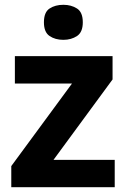

<svg xmlns="http://www.w3.org/2000/svg" viewBox="-20 -780 528 800"><path d="M458 0H27V-88L280 -432H42V-546H449V-449L203 -114H458ZM244 -760Q277 -760 301 -744.5Q325 -729 325 -687Q325 -646 301 -630Q277 -614 244 -614Q210 -614 186.5 -630Q163 -646 163 -687Q163 -729 186.5 -744.5Q210 -760 244 -760Z"/></svg>

Font: Noto Sans Adlam Unjoined
Style: Bold
Weight: 700
Version: Version 3.001